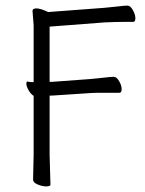

<svg xmlns="http://www.w3.org/2000/svg" viewBox="-20 -500 516 685"><path d="M166 -159H157V53L160 159Q160 165 145 165Q130 165 114 158Q98 151 98 141L100 52V-158Q89 -165 81.5 -179Q74 -193 74 -201Q74 -209 77 -209H78Q87 -207 95 -207H100V-410L96 -461Q96 -470 110 -470Q124 -470 150 -458L151 -457L351 -472Q375 -474 400 -477Q425 -480 435 -480Q445 -480 454 -464Q463 -448 463 -435Q463 -422 455 -422H432Q390 -422 352 -420L157 -405V-208H166L302 -218Q326 -220 351 -223Q376 -226 386 -226Q396 -226 405 -210.5Q414 -195 414 -182Q414 -169 406 -169H343Q317 -169 303 -168ZM166 -159ZM96 -461Z"/></svg>

Font: LXGW WenKai Light
Style: Regular
Weight: 300
Designer: LXGW / Fontworks Inc.
Foundry: LXGW / Fontworks Inc.
Version: Version 1.501; October 10, 2024